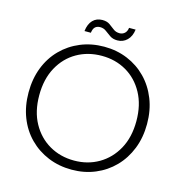

<svg xmlns="http://www.w3.org/2000/svg" viewBox="-122 -959 1021 1077"><g transform="rotate(15 388.5 -421.0)"><path d="M259 -763Q264 -805 285.5 -827Q307 -849 341 -849Q367 -849 383.5 -837.5Q400 -826 415 -814Q430 -802 452 -802Q468 -802 480.5 -812.5Q493 -823 496 -845H534Q529 -805 506 -782.5Q483 -760 450 -760Q424 -760 406.5 -772Q389 -784 374 -795.5Q359 -807 339 -807Q321 -807 310 -797Q299 -787 296 -763ZM390 7Q316 7 253 -19Q190 -45 143 -92.5Q96 -140 70.5 -205.5Q45 -271 45 -350Q45 -429 70.5 -494.5Q96 -560 143 -607.5Q190 -655 253 -681Q316 -707 390 -707Q463 -707 525.5 -681Q588 -655 634.5 -607.5Q681 -560 707 -494.5Q733 -429 733 -350Q733 -271 707 -205.5Q681 -140 634.5 -92.5Q588 -45 525.5 -19Q463 7 390 7ZM390 -46Q469 -46 532.5 -83Q596 -120 633.5 -188Q671 -256 671 -350Q671 -444 633.5 -512.5Q596 -581 532.5 -617.5Q469 -654 390 -654Q310 -654 246 -617.5Q182 -581 144.5 -512.5Q107 -444 107 -350Q107 -256 144.5 -188Q182 -120 246 -83Q310 -46 390 -46Z"/></g></svg>

Font: Albert Sans Light
Style: Regular
Weight: 300
Designer: Andreas Rasmussen
Foundry: a.Foundry
Version: Version 1.025